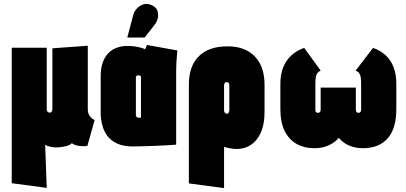

<svg xmlns="http://www.w3.org/2000/svg" viewBox="-20 -745 2076 982"><path d="M429 -188V-511L248 -498V-188Q248 -183 246.5 -178.5Q245 -174 242 -171.5Q239 -169 234 -169Q230 -169 226.5 -171Q223 -173 221 -176.5Q219 -180 219 -186V-501H40V192L219 216L211 -6Q214 -2 220.5 0.5Q227 3 235.5 5Q244 7 251.5 8Q259 9 265 9Q284 9 301 6Q318 3 330.5 -1.5Q343 -6 347 -13Q355 -6 369 -2Q383 2 399 2.5Q415 3 427 1L464 -131Q462 -132 453 -137.5Q444 -143 436.5 -155.5Q429 -168 429 -188Z M887 -487 732 -515Q728 -508 725.5 -500.5Q723 -493 723 -493Q720 -495 707.5 -499Q695 -503 676 -506.5Q657 -510 631 -510Q605 -510 580.5 -502Q556 -494 537 -476Q518 -458 506.5 -428.5Q495 -399 495 -355V-170Q495 -135 503.5 -103.5Q512 -72 530.5 -48Q549 -24 581 -10Q613 4 659 4Q682 4 711 3Q740 2 770 1Q800 0 825.5 -1.5Q851 -3 866 -4Q881 -5 881 -5V-390Q881 -407 882.5 -431.5Q884 -456 887 -487ZM675 -156V-350Q675 -353 676.5 -355Q678 -357 680 -358Q682 -359 684.5 -359.5Q687 -360 688 -360Q689 -360 690.5 -359.5Q692 -359 694 -358.5Q696 -358 698 -357.5Q700 -357 701 -356V-144Q700 -144 698 -143.5Q696 -143 694.5 -143Q693 -143 691.5 -143Q690 -143 688 -143Q685 -143 682 -144.5Q679 -146 677 -149Q675 -152 675 -156ZM772 -620Q783 -634 787 -652.5Q791 -671 785.5 -689Q780 -707 759 -717Q737 -729 716.5 -723.5Q696 -718 681.5 -703Q667 -688 662 -670L631 -553H720Z M1333 -171V-312Q1333 -404 1283.5 -456Q1234 -508 1144 -508Q1048 -508 997 -457.5Q946 -407 946 -312V193L1126 217V6Q1132 8 1140 10Q1148 12 1156.5 13.5Q1165 15 1173.5 16Q1182 17 1191 17Q1232 17 1264 -4.5Q1296 -26 1314.5 -68Q1333 -110 1333 -171ZM1153 -307V-187Q1153 -180 1151.5 -174.5Q1150 -169 1147.5 -166Q1145 -163 1141 -163Q1139 -163 1136.5 -164Q1134 -165 1131.5 -167Q1129 -169 1127.5 -172.5Q1126 -176 1126 -180V-307Q1126 -313 1127.5 -317Q1129 -321 1132 -323Q1135 -325 1139 -325Q1144 -325 1147 -323Q1150 -321 1151.5 -317Q1153 -313 1153 -307Z M1888 -500 1799 -384Q1811 -379 1817 -371Q1823 -363 1825 -349.5Q1827 -336 1827 -315V-184Q1827 -178 1825 -174.5Q1823 -171 1820.5 -169.5Q1818 -168 1814 -168Q1810 -168 1807 -169.5Q1804 -171 1802 -174.5Q1800 -178 1800 -184V-297H1620V-184Q1620 -178 1618 -174.5Q1616 -171 1613 -169.5Q1610 -168 1606 -168Q1602 -168 1599 -169.5Q1596 -171 1594.5 -174.5Q1593 -178 1593 -184V-315Q1593 -336 1595 -349.5Q1597 -363 1603 -371Q1609 -379 1620 -384L1536 -500Q1478 -480 1446 -433.5Q1414 -387 1414 -316V-187Q1414 -120 1435.5 -76Q1457 -32 1496 -9.5Q1535 13 1588 13Q1614 13 1636.5 7Q1659 1 1678.5 -11Q1698 -23 1713 -40Q1727 -23 1746 -11Q1765 1 1788 7Q1811 13 1836 13Q1918 13 1962.5 -37Q2007 -87 2007 -187V-316Q2007 -387 1977 -433Q1947 -479 1888 -500Z"/></svg>

Font: Advent Pro Black
Style: Regular
Weight: 900
Version: Version 3.000